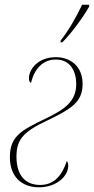

<svg xmlns="http://www.w3.org/2000/svg" viewBox="-20 -786 400 816"><path d="M238 -614 237 -606H245C287 -649 334 -714 359 -758V-766H329C303 -711 271 -656 238 -614ZM146 10C222 10 270 -39 270 -81C270 -94 266 -99 264 -102C240 -30 203 0 150 0C88 0 50 -41 50 -120C50 -191 77 -225 177 -272C280 -322 331 -350 331 -429C331 -505 279 -543 217 -543C143 -543 103 -493 103 -453C103 -442 107 -435 112 -434C126 -494 163 -533 217 -533C282 -533 304 -479 304 -429C304 -353 252 -320 174 -282C69 -232 22 -206 22 -118C22 -36 71 10 146 10Z"/></svg>

Font: Noto Serif Display Condensed Thin
Style: Italic
Weight: 100
Width: 3
Italic angle: -12°
Designer: Monotype Design Team
Foundry: Monotype Imaging Inc.
Version: Version 2.009